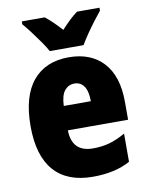

<svg xmlns="http://www.w3.org/2000/svg" viewBox="-87 -829 696 901"><g transform="rotate(-10 261.5 -378.0)"><path d="M267 -562Q372 -562 431.5 -497.5Q491 -433 491 -310V-225H204Q206 -121 306 -121Q349 -121 384.5 -131Q420 -141 461 -164V-30Q390 10 283 10Q161 10 98 -61.5Q35 -133 35 -274Q35 -416 95.5 -489Q156 -562 267 -562ZM272 -436Q244 -436 225.5 -414Q207 -392 205 -341H334Q334 -389 317.5 -412.5Q301 -436 272 -436ZM185 -606Q175 -625 155.5 -653Q136 -681 115.5 -708Q95 -735 80 -752V-766H189Q207 -752 225 -734.5Q243 -717 265 -693Q287 -717 306 -735Q325 -753 343 -766H450V-752Q435 -734 415 -707.5Q395 -681 376.5 -654Q358 -627 346 -606Z"/></g></svg>

Font: Noto Sans Telugu Condensed Black
Style: Regular
Weight: 900
Width: 3
Designer: Jelle Bosma - Monotype Design Team
Foundry: Monotype Imaging Inc.
Version: Version 2.005; ttfautohint (v1.8.4.7-5d5b)